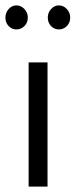

<svg xmlns="http://www.w3.org/2000/svg" viewBox="-28 -691 280 711"><path d="M-8 -626Q-8 -644 4 -657.5Q16 -671 33 -671Q50 -671 62.5 -657.5Q75 -644 75 -626Q75 -607 62.5 -594.5Q50 -582 33 -582Q16 -582 4 -594.5Q-8 -607 -8 -626ZM149 -626Q149 -644 161 -657.5Q173 -671 190 -671Q207 -671 219.5 -657.5Q232 -644 232 -626Q232 -607 219.5 -594.5Q207 -582 190 -582Q173 -582 161 -594.5Q149 -607 149 -626ZM148 0H78V-460H148Z"/></svg>

Font: Quattrocento Sans
Style: Regular
Weight: 400
Designer: Pablo Impallari
Foundry: Pablo Impallari, Igino Marini, Brenda Gallo
Version: Version 2.000